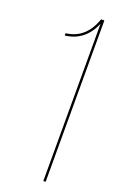

<svg xmlns="http://www.w3.org/2000/svg" viewBox="-139 -742 494 784"><g transform="rotate(20 108.0 -350.5)"><path d="M161 0V-683Q125 -598 40 -588V-598Q125 -608 157 -701H171V0Z"/></g></svg>

Font: Bebas Neue Thin
Style: Regular
Weight: 200
Designer: Ryoichi Tsunekawa
Foundry: Ryoichi Tsunekawa
Version: Version 1.003;PS 001.003;hotconv 1.0.70;makeotf.lib2.5.58329